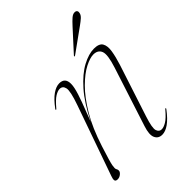

<svg xmlns="http://www.w3.org/2000/svg" viewBox="-179 -678 773 773"><g transform="rotate(-45 207.5 -292.0)"><path d="M53.5 -366.5Q52 -368 54.5 -371Q78.5 -403.5 99.5 -418Q120.5 -432.5 138.5 -432.5Q171 -432.5 171 -397.5Q171 -379 160.8 -347.2Q150.5 -315.5 138 -283.8Q125.5 -252 119 -233.5Q154.5 -305.5 193.2 -349.2Q232 -393 269 -412.8Q306 -432.5 336 -432.5Q365.5 -432.5 374.5 -416.8Q383.5 -401 379.2 -374Q375 -347 364 -312.5L291.5 -90.5Q275 -40 280.2 -24.8Q285.5 -9.5 299.5 -9.5Q311 -9.5 327 -19Q343 -28.5 366.5 -56.5Q369 -60 371 -58.5Q372.5 -57 370 -54Q346 -22 325 -7.2Q304 7.5 286 7.5Q264 7.5 255.5 -11Q247 -29.5 259.5 -67.5L341 -319.5Q359.5 -376.5 351.5 -397Q343.5 -417.5 317.5 -417.5Q298.5 -417.5 269 -402.5Q239.5 -387.5 205.8 -354Q172 -320.5 139.2 -265.8Q106.5 -211 81 -131.5Q69 -94.5 63.5 -75.2Q58 -56 56.5 -47.5Q55 -39 55 -33.5Q55 -27.5 57.5 -24Q60 -20.5 60 -14.5Q60 -7 51.2 0.2Q42.5 7.5 32 7.5Q20.5 7.5 19.2 0Q18 -7.5 23 -20.5L128 -318.5Q149 -378 145 -396.8Q141 -415.5 123.5 -415.5Q112.5 -415.5 97 -406Q81.5 -396.5 58 -368.5Q55 -365 53.5 -366.5ZM339 -557Q353.5 -573 364 -582Q374.5 -591 384 -591Q392.5 -591 395.5 -586Q398.5 -581 396.5 -574Q394.5 -564.5 385 -556Q375.5 -547.5 361.5 -537.5L263.5 -467Q260 -464 258 -466Q257 -467.5 260.5 -471Z"/></g></svg>

Font: Fraunces 144pt Thin
Style: Italic
Weight: 100
Italic angle: -16°
Version: Version 1.000;[b76b70a41]